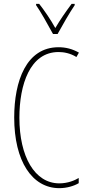

<svg xmlns="http://www.w3.org/2000/svg" viewBox="-20 -970 455 1000"><path d="M256 -793H280C306 -840 340 -900 369 -943V-950H353C319 -904 294 -868 268 -824C244 -868 210 -917 184 -950H168V-943C190 -912 229 -843 256 -793ZM285 -699C312 -699 346 -693 378 -673L391 -696C357 -715 323 -724 285 -724C117 -724 54 -548 54 -358C54 -131 147 10 289 10C327 10 365 -1 390 -16V-43C370 -31 334 -15 289 -15C161 -15 81 -154 81 -357C81 -529 136 -699 285 -699Z"/></svg>

Font: Noto Sans Khmer UI ExtraCondensed Thin
Style: Regular
Weight: 100
Width: 2
Designer: Danh Hong and the Monotype Design Team
Foundry: Monotype Imaging Inc.
Version: Version 2.002